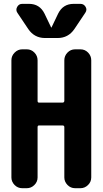

<svg xmlns="http://www.w3.org/2000/svg" viewBox="-20 -990 540 1010"><path d="M403.3 -969.7Q420.9 -969.7 430.2 -954.1Q439.5 -938.5 428.7 -922.9L371.1 -836.9Q338.9 -790 283.2 -790H216.8Q161.1 -790 128.9 -836.9L71.3 -922.9Q61.5 -937.5 70.3 -953.6Q79.1 -969.7 96.7 -969.7H132.8Q188.5 -969.7 213.9 -918.9L249 -845.7Q249 -844.7 250 -844.7Q251 -844.7 251 -845.7L286.1 -918.9Q311.5 -969.7 367.2 -969.7ZM403.3 -730.5Q426.8 -730.5 443.4 -713.4Q460 -696.3 460 -672.9V-56.6Q460 -33.2 442.9 -16.6Q425.8 0 403.3 0H375Q351.6 0 335 -17.1Q318.4 -34.2 318.4 -56.6V-321.3Q318.4 -330.1 308.6 -330.1H185.5Q177.7 -330.1 177.7 -321.3V-56.6Q177.7 -33.2 160.6 -16.6Q143.6 0 121.1 0H96.7Q73.2 0 56.6 -17.1Q40 -34.2 40 -56.6V-672.9Q40 -696.3 57.1 -713.4Q74.2 -730.5 96.7 -730.5H121.1Q144.5 -730.5 161.1 -713.4Q177.7 -696.3 177.7 -672.9V-459Q177.7 -450.2 185.5 -450.2H308.6Q317.4 -450.2 318.4 -459V-672.9Q318.4 -696.3 335 -713.4Q351.6 -730.5 375 -730.5Z"/></svg>

Font: Rounded Mgen+ 2m bold
Style: Bold
Weight: 700
Designer: [Source Han Sans]
Ryoko NISHIZUKA  (kana & ideographs); Paul D. Hunt (Latin, Greek & Cyrillic); Wenlong ZHANG  (bopomofo
Version: Version 1.059.20150602